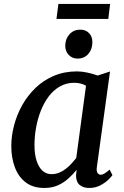

<svg xmlns="http://www.w3.org/2000/svg" viewBox="-20 -922 614 952"><path d="M460.5 -95.5Q457 -73 463.8 -64.2Q470.5 -55.5 479.5 -55.5Q488 -55.5 498.2 -61.8Q508.5 -68 523.5 -81L537.5 -54Q533.5 -47 517.8 -31.5Q502 -16 477.5 -3Q453 10 422 10Q393 10 375 -5Q357 -20 357 -53L360 -80Q342.5 -58.5 320 -37.8Q297.5 -17 268 -3.5Q238.5 10 200 10Q144 10 107.8 -17.5Q71.5 -45 53.8 -92.2Q36 -139.5 36 -197.5Q36 -248 49.8 -300.5Q63.5 -353 90.2 -400.8Q117 -448.5 156.2 -486.2Q195.5 -524 247.2 -546Q299 -568 362 -568Q386 -568 414.5 -561.8Q443 -555.5 464 -547.5L525.5 -567.5ZM406.5 -497Q393.5 -504.5 378.8 -508Q364 -511.5 348 -511.5Q308.5 -511.5 276.8 -493.2Q245 -475 221.5 -443.8Q198 -412.5 182.2 -372.5Q166.5 -332.5 158.8 -288.8Q151 -245 151 -203Q151 -156 161.8 -123.8Q172.5 -91.5 191.2 -75Q210 -58.5 235 -58.5Q256 -58.5 274 -66Q292 -73.5 307.5 -85.8Q323 -98 335.5 -112Q348 -126 358 -138.5ZM364 -631.5Q338 -631.5 320.5 -650Q303 -668.5 303.5 -697Q304.5 -730.5 325.2 -752.8Q346 -775 378 -775Q405.5 -775 422 -757.2Q438.5 -739.5 438 -713Q438 -677.5 417.8 -654.5Q397.5 -631.5 364 -631.5ZM269.5 -902.5H526L517 -828H260Z"/></svg>

Font: Merriweather Medium
Style: Italic
Weight: 500
Italic angle: -7.8°
Version: Version 2.101